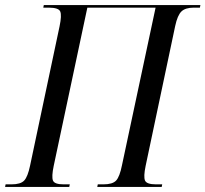

<svg xmlns="http://www.w3.org/2000/svg" viewBox="-46 -734 807 754"><path d="M-26 0 -24 -10H-1Q35 -10 49 -25Q63 -40 72 -83L188 -631Q197 -674 190.5 -689Q184 -704 145 -704H124L126 -714H741L739 -704H715Q682 -704 666.5 -689Q651 -674 642 -632L526 -83Q517 -40 523.5 -25Q530 -10 567 -10H591L589 0H336L338 -10H360Q396 -10 410 -25Q424 -40 433 -85L565 -704H297L165 -83Q156 -40 162 -25Q168 -10 204 -10H228L226 0Z"/></svg>

Font: Noto Serif Display Condensed
Style: Italic
Weight: 400
Width: 3
Italic angle: -12°
Designer: Monotype Design Team
Foundry: Monotype Imaging Inc.
Version: Version 2.009